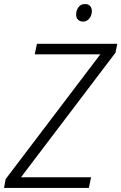

<svg xmlns="http://www.w3.org/2000/svg" viewBox="-29 -931 601 951"><path d="M-9 0 -1 -44 468 -662H143L154 -714H552L543 -670L75 -53H422L411 0ZM383 -824Q368 -824 358 -833Q348 -842 348 -859Q348 -879 359.5 -895Q371 -911 392 -911Q404 -911 411 -906.5Q418 -902 422 -894.5Q426 -887 426 -877Q426 -855 413.5 -839.5Q401 -824 383 -824Z"/></svg>

Font: Noto Sans Display Light
Style: Italic
Weight: 300
Italic angle: -12°
Designer: Monotype Design Team
Foundry: Monotype Imaging Inc.
Version: Version 2.003